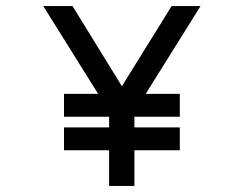

<svg xmlns="http://www.w3.org/2000/svg" viewBox="-20 -605 799 630"><path d="M570 -297H458L638 -585H543L380 -322L218 -585H122L302 -297H190V-222H338V-187H190V-112H338V5H421V-112H570V-187H421V-222H570Z"/></svg>

Font: Charger Monospace
Style: Regular
Weight: 400
Designer: Jasper
Foundry: Cannot Into Space Fonts
Version: Version 0.980